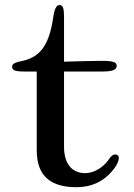

<svg xmlns="http://www.w3.org/2000/svg" viewBox="-20 -742 540 773"><path d="M127.9 -137.2C127.9 -26.9 190.9 11.7 288.6 11.7C346.2 11.7 400.4 -10.3 440.4 -64.5C455.6 -85 458.5 -100.1 458.5 -106C458.5 -115.2 452.6 -120.1 443.8 -120.1C434.6 -120.1 427.2 -113.8 417.5 -99.6C387.7 -57.1 346.7 -44.9 323.7 -44.9C261.7 -44.9 237.8 -92.8 237.8 -151.4V-454.1H393.1C438 -454.1 449.7 -462.9 449.7 -477.1C449.7 -490.7 438.5 -497.1 389.2 -497.1C358.4 -497.1 289.1 -495.1 237.8 -493.7V-672.9C237.8 -708 233.9 -721.7 219.7 -721.7C209 -721.7 200.2 -711.4 194.3 -672.4C178.7 -564.9 144.5 -514.2 73.7 -497.6C49.8 -492.2 28.8 -488.8 28.8 -473.6C28.8 -460.4 37.6 -454.1 77.1 -454.1H127.9Z"/></svg>

Font: Stoke
Style: Light
Weight: 300
Designer: Nicole Fally
Foundry: Nicole Fally
Version: Version 1.001